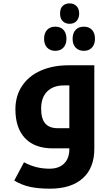

<svg xmlns="http://www.w3.org/2000/svg" viewBox="-20 -884 667 1144"><path d="M277.8 240.2Q210 240.2 160.4 229.7Q110.8 219.2 64.9 191.9L123 83Q163.6 104 199.7 112.5Q235.8 121.1 274.9 121.1Q331.5 121.1 362.3 90.1Q393.1 59.1 393.1 4.9V0H293.9Q187 0 129.4 -60.5Q71.8 -121.1 71.8 -232.9Q71.8 -312 111.3 -371.8Q150.9 -431.6 223.1 -463.4Q295.4 -495.1 390.1 -495.1H542V2.9Q542 116.7 472.9 178.5Q403.8 240.2 277.8 240.2ZM393.1 -120.1V-375H360.8Q296.9 -375 261 -338.9Q225.1 -302.7 225.1 -236.8Q225.1 -176.8 249.5 -148.4Q273.9 -120.1 324.2 -120.1ZM394.5 -742.2Q370.6 -742.2 354.2 -757.3Q337.9 -772.5 337.9 -803.2Q337.9 -835 354.2 -849.4Q370.6 -863.8 394.5 -863.8Q420.4 -863.8 436 -847.7Q451.7 -831.5 451.7 -803.2Q451.7 -775.9 436.3 -759Q420.9 -742.2 394.5 -742.2ZM309.6 -581.1Q278.8 -581.1 260.7 -600.3Q242.7 -619.6 242.7 -652.8Q242.7 -686.5 260.5 -705.8Q278.3 -725.1 309.6 -725.1Q340.8 -725.1 358.4 -705.8Q376 -686.5 376 -652.8Q376 -619.6 357.7 -600.3Q339.4 -581.1 309.6 -581.1ZM480 -581.1Q448.7 -581.1 430.7 -600.3Q412.6 -619.6 412.6 -652.8Q412.6 -686.5 430.4 -705.8Q448.2 -725.1 480 -725.1Q510.3 -725.1 528.1 -706.1Q545.9 -687 545.9 -652.8Q545.9 -619.6 527.6 -600.3Q509.3 -581.1 480 -581.1Z"/></svg>

Font: DroidArabicKufi-Bold
Style: Bold
Weight: 700
Designer: Pascal Zoghbi
Foundry: Ascender Corporation
Version: Version 1.00